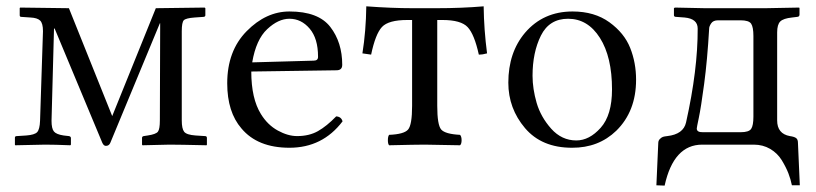

<svg xmlns="http://www.w3.org/2000/svg" viewBox="-20 -455 2567 604"><path d="M43 -431.2 196.8 -429.2 333 -89.8 470.2 -429.2 624 -431.2 626 -429.2V-407.2Q626 -402.3 620.1 -401.9L591.8 -399.9Q564.9 -397.9 558.3 -391.4Q551.8 -384.8 551.8 -356.9V-76.2Q551.8 -50.3 559.3 -40.5Q566.9 -30.8 595.2 -28.8L625 -26.9Q630.9 -26.9 630.9 -21V0L629.9 2Q543 0 513.2 0L428.2 2L426.8 0V-21Q426.8 -25.9 432.1 -26.9L444.8 -28.8Q470.7 -32.7 476.8 -40.8Q482.9 -48.8 482.9 -76.2L483.9 -381.8H482.9L327.1 -5.9Q323.2 3.9 313 3.9Q306.2 3.9 301.8 -5.9L151.9 -365.2H149.9L142.1 -75.2Q142.1 -50.3 149.7 -41.3Q157.2 -32.2 180.2 -28.8L196.8 -26.9Q202.6 -25.9 203.1 -21V0L201.2 2Q152.3 0 122.1 0L27.8 2L26.9 0V-22Q26.9 -26.9 33.2 -26.9L63 -28.8Q88.9 -30.8 96.9 -39.3Q105 -47.9 106 -75.2L115.2 -356.9Q115.2 -381.8 106.2 -390.4Q97.2 -398.9 76.2 -399.9L46.9 -401.9Q42 -401.9 42 -407.2V-429.2Z M773.4 -258.8 966.8 -264.2Q981 -264.2 980.5 -276.9Q980.5 -334 954.1 -365Q927.7 -396 890.6 -396Q855.5 -396 820.6 -363.3Q785.6 -330.6 773.4 -258.8ZM1037.6 -88.9Q1053.7 -87.9 1057.6 -73.2Q994.6 9.8 890.6 9.8Q790.5 9.8 739.7 -50.8Q694.8 -102.5 694.8 -192.9Q694.8 -294.9 755.9 -356.9Q816.9 -418.9 890.6 -418.9Q981.4 -418.9 1019 -370.4Q1056.6 -321.8 1056.6 -251Q1056.6 -233.9 1038.6 -233.9L770.5 -230Q770.5 -145 800.8 -96.2Q821.8 -62 853.8 -44.4Q885.7 -26.9 914.6 -26.9Q952.6 -26.9 980.2 -42.5Q1007.8 -58.1 1037.6 -88.9Z M1276.4 -122.1V-392.1H1261.2Q1202.1 -392.1 1181.6 -370.1Q1161.1 -348.1 1147.5 -283.2L1120.1 -287.1Q1131.3 -356.9 1132.3 -435.1Q1212.4 -429.2 1278.3 -429.2H1353Q1432.1 -429.2 1501.5 -435.1Q1502.4 -361.8 1512.2 -287.1Q1499 -283.2 1486.3 -283.2Q1472.2 -347.2 1451.2 -369.6Q1430.2 -392.1 1372.1 -392.1H1355.5V-122.1Q1355.5 -62 1367.9 -47.6Q1380.4 -33.2 1427.2 -30.8Q1432.1 -25.9 1432.1 -13.9Q1432.1 -2 1427.2 2Q1341.3 0 1316.4 0Q1288.6 0 1204.1 2Q1200.2 -2 1200.2 -13.9Q1200.2 -25.9 1204.1 -30.8Q1251 -32.7 1263.7 -47.4Q1276.4 -62 1276.4 -122.1Z M1579.1 -194.8Q1579.1 -290 1631.8 -352.1Q1689 -418.9 1781.2 -418.9Q1850.1 -418.9 1897 -385Q1943.8 -351.1 1962.4 -304.4Q1981 -257.8 1981 -204.1Q1981 -105 1918.9 -43.9Q1862.8 10.3 1779.3 9.8Q1684.1 9.8 1631.6 -52Q1579.1 -113.8 1579.1 -194.8ZM1767.1 -396Q1708 -396 1681.6 -343Q1655.3 -290 1655.3 -216.8Q1655.3 -175.8 1668.2 -131.3Q1681.2 -86.9 1714.1 -50Q1747.1 -13.2 1793 -13.2Q1834 -13.2 1869.6 -53Q1905.3 -92.8 1905.3 -173.8Q1905.3 -275.9 1867.2 -335.9Q1829.1 -396 1767.1 -396Z M2044.9 127.9 2050.8 -4.9Q2050.8 -12.7 2055.9 -17.8Q2061 -22.9 2065.4 -24.4Q2069.8 -25.9 2079.1 -26.9Q2129.9 -32.7 2138.2 -69.8Q2175.3 -235.8 2174.8 -365.2Q2174.8 -396 2133.8 -399.9L2106.9 -401.9Q2100.1 -401.9 2100.1 -407.2V-429.2L2103 -431.2Q2181.2 -429.2 2197.8 -429.2H2388.2L2494.1 -431.2L2495.1 -429.2V-409.2Q2495.1 -402.3 2487.8 -401.9L2471.2 -399.9Q2444.3 -397 2434.6 -387.5Q2424.8 -377.9 2424.8 -353V-76.2Q2424.8 -34.2 2464.8 -26.9Q2479 -24.9 2484.6 -20.5Q2490.2 -16.1 2490.2 -5.9L2496.1 127.9H2471.2Q2467.3 108.9 2460.2 90.3Q2453.1 71.8 2439.5 49.3Q2425.8 26.9 2402.8 13.4Q2379.9 0 2351.1 0H2189Q2099.1 0 2070.8 128.9ZM2171.9 -50.8Q2171.9 -38.6 2190.9 -39.1H2310.1Q2335.9 -39.1 2343 -49.6Q2350.1 -60.1 2350.1 -87.9V-341.8Q2350.1 -369.6 2343 -380.4Q2335.9 -391.1 2310.1 -391.1H2238.8Q2223.6 -391.1 2217.3 -381.6Q2210.9 -372.1 2210.9 -365.2Q2205.1 -265.1 2195.1 -190.7Q2185.1 -116.2 2178.5 -85Q2171.9 -53.7 2171.9 -50.8Z"/></svg>

Font: Linux Libertine Display
Style: Regular
Weight: 400
Designer: Philipp H. Poll
Foundry: Philipp H. Poll
Version: Version 5.0.9